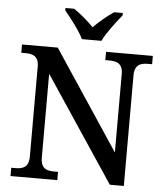

<svg xmlns="http://www.w3.org/2000/svg" viewBox="-61 -984 892 1038"><g transform="rotate(5 385.0 -465.5)"><path d="M355 -771H461C482 -816 532 -880 563 -918V-931H516C481 -908 437 -871 407 -840C377 -871 334 -908 299 -931H252V-918C283 -880 334 -816 355 -771ZM35 0H289V-45H268C228 -45 195 -54 195 -115V-569L574 0H650V-599C650 -660 684 -669 724 -669H745V-714H491V-669H512C551 -669 586 -660 586 -603V-176L229 -714H35V-669H56C96 -669 130 -660 130 -603V-115C130 -54 97 -45 56 -45H35Z"/></g></svg>

Font: Noto Serif Tamil Medium
Style: Italic
Weight: 500
Italic angle: -12°
Designer: Indian Type Foundry, Tom Grace, and the Monotype Design Team
Foundry: Monotype Imaging Inc.
Version: Version 2.003